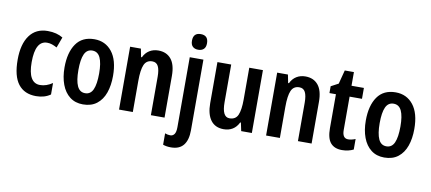

<svg xmlns="http://www.w3.org/2000/svg" viewBox="-83 -1073 3669 1633"><g transform="rotate(10 1751.5 -256.5)"><path d="M246 10Q145 10 92 -58.5Q39 -127 39 -269Q39 -403 93.5 -478Q148 -553 250 -553Q290 -553 322.5 -544.5Q355 -536 381 -520L347 -428Q325 -440 304.5 -447Q284 -454 262 -454Q160 -454 160 -269Q160 -89 263 -89Q291 -89 318 -98.5Q345 -108 370 -125V-26Q319 10 246 10Z M862 -273Q862 -190 839.5 -126.5Q817 -63 770 -26.5Q723 10 651 10Q584 10 537.5 -26Q491 -62 467 -126Q443 -190 443 -273Q443 -402 495.5 -477.5Q548 -553 653 -553Q748 -553 805 -481Q862 -409 862 -273ZM563 -272Q563 -181 584.5 -134Q606 -87 653 -87Q700 -87 721 -134Q742 -181 742 -273Q742 -363 720.5 -409Q699 -455 652 -455Q605 -455 584 -409Q563 -363 563 -272Z M1205 -553Q1276 -553 1315.5 -505Q1355 -457 1355 -360V0H1237V-332Q1237 -392 1221.5 -422.5Q1206 -453 1170 -453Q1120 -453 1100.5 -408.5Q1081 -364 1081 -268V0H962V-543H1055L1069 -472H1076Q1095 -512 1128.5 -532.5Q1162 -553 1205 -553Z M1471 -685Q1471 -753 1536 -753Q1601 -753 1601 -685Q1601 -651 1583.5 -634.5Q1566 -618 1536 -618Q1506 -618 1488.5 -634.5Q1471 -651 1471 -685ZM1452 240Q1412 240 1383 229V131Q1407 140 1428 140Q1451 140 1464 121.5Q1477 103 1477 61V-543H1595V67Q1595 152 1559.5 196Q1524 240 1452 240Z M2109 -543V0H2017L2002 -71H1996Q1976 -30 1943 -10Q1910 10 1867 10Q1793 10 1754.5 -41.5Q1716 -93 1716 -189V-543H1835V-217Q1835 -90 1899 -90Q1953 -90 1972 -135Q1991 -180 1991 -267V-543Z M2475 -553Q2546 -553 2585.5 -505Q2625 -457 2625 -360V0H2507V-332Q2507 -392 2491.5 -422.5Q2476 -453 2440 -453Q2390 -453 2370.5 -408.5Q2351 -364 2351 -268V0H2232V-543H2325L2339 -472H2346Q2365 -512 2398.5 -532.5Q2432 -553 2475 -553Z M2924 -89Q2953 -89 2987 -103V-12Q2967 -2 2942 4Q2917 10 2888 10Q2823 10 2789.5 -29Q2756 -68 2756 -156V-449H2700V-508L2764 -542L2795 -661H2874V-543H2981V-449H2874V-161Q2874 -89 2924 -89Z M3464 -273Q3464 -190 3441.5 -126.5Q3419 -63 3372 -26.5Q3325 10 3253 10Q3186 10 3139.5 -26Q3093 -62 3069 -126Q3045 -190 3045 -273Q3045 -402 3097.5 -477.5Q3150 -553 3255 -553Q3350 -553 3407 -481Q3464 -409 3464 -273ZM3165 -272Q3165 -181 3186.5 -134Q3208 -87 3255 -87Q3302 -87 3323 -134Q3344 -181 3344 -273Q3344 -363 3322.5 -409Q3301 -455 3254 -455Q3207 -455 3186 -409Q3165 -363 3165 -272Z"/></g></svg>

Font: Avrile Sans Condensed SemiBold
Style: Regular
Weight: 600
Width: 3
Designer: Monotype Design Team
Foundry: Monotype Imaging Inc.
Version: Version 2.001;September 10, 2019;FontCreator 11.5.0.2425 64-